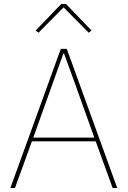

<svg xmlns="http://www.w3.org/2000/svg" viewBox="-20 -943 640 963"><path d="M568 0H545L460 -234H140L55 0H32L285 -698H315ZM453 -253 356 -524 301 -675H298L244 -524L147 -253ZM287 -923H311L439 -790L425 -779L299 -906L173 -779L159 -790Z"/></svg>

Font: IBM Plex Sans Thin
Style: Regular
Weight: 250
Designer: Mike Abbink, Paul van der Laan, Pieter van Rosmalen
Foundry: Bold Monday
Version: Version 3.201